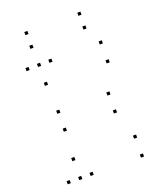

<svg xmlns="http://www.w3.org/2000/svg" viewBox="-171 -1051 962 1164"><g transform="rotate(-20 310.0 -469.0)"><path d="M228.4 -720V-740H208.4V-720ZM80.8 -720V-740H60.8V-720ZM80.8 10V-10H60.8V10ZM228.4 10V-10H208.4V10ZM155 -112.1V-132.1H135V-112.1ZM155 10V-10H135V10ZM553.2 10V-10H533.2V10ZM553.2 -112.1V-132.1H533.2V-112.1ZM167.5 -413.2V-433.2H147.5V-413.2ZM167.5 -297.4V-317.4H147.5V-297.4ZM490.8 -297.4V-317.4H470.8V-297.4ZM490.8 -413.2V-433.2H470.8V-413.2ZM553.2 -720V-740H533.2V-720ZM155 -720V-740H135V-720ZM155 -597.9V-617.9H135V-597.9ZM553.2 -597.9V-617.9H533.2V-597.9ZM149 -927.6V-947.6H129V-927.6ZM149 -838.8V-858.8H129V-838.8ZM491 -838.8V-858.8H471V-838.8ZM491 -927.6V-947.6H471V-927.6Z"/></g></svg>

Font: Monaspace Neon Dots Var
Style: Regular
Weight: 400
Designer: Riley Cran and the Lettermatic Team
Version: Version 1.100 (Monaspace Neon Dots)